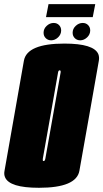

<svg xmlns="http://www.w3.org/2000/svg" viewBox="-54 -888 490 912"><path d="M131 4Q-9 4 -30 -46Q-36 -59.5 -32.5 -77Q-18.5 -158 13.5 -338Q45 -518 59.5 -599.5Q74 -681 252 -681Q391.5 -681 413 -631Q418.5 -617 415.5 -599.5Q401 -518 369.5 -338Q337.5 -158 323.2 -77Q309 4 131 4ZM153.5 -123Q159.5 -123 161.5 -135Q163.5 -147 197.5 -338Q232 -534 234 -544Q235 -551 232.5 -553Q231 -554 229.5 -554Q223.5 -554 221.8 -544Q220 -534 185.5 -338Q151.5 -147 149.5 -135Q148 -126 151 -123.5Q152 -123 153.5 -123ZM189 -696.5Q173.5 -696.5 163.2 -706.8Q153 -717 153 -732.5Q153 -751.5 167.8 -765.2Q182.5 -779 201 -779Q216.5 -779 226.5 -768.8Q236.5 -758.5 236.5 -743.5Q236.5 -724.5 221.8 -710.5Q207 -696.5 189 -696.5ZM327 -696.5Q311.5 -696.5 301.2 -706.8Q291 -717 291 -732.5Q291 -751.5 305.8 -765.2Q320.5 -779 339 -779Q354.5 -779 364.5 -768.8Q374.5 -758.5 374.5 -743.5Q374.5 -724.5 359.8 -710.5Q345 -696.5 327 -696.5ZM164.5 -806.5 176.5 -868.5H398.5L386.5 -806.5Z"/></svg>

Font: Anybody UltraCondensed Black
Style: Italic
Weight: 900
Width: 1
Italic angle: -10°
Designer: Tyler Finck
Foundry: Etcetera Type Company
Version: Version 1.010; ttfautohint (v1.8.3) -l 8 -r 50 -G 200 -x 14 